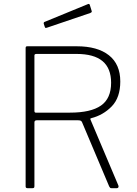

<svg xmlns="http://www.w3.org/2000/svg" viewBox="-20 -984 719 1004"><path d="M600 -9Q600 -5 597.5 -2.5Q595 0 591 0H563Q558 0 556 -2Q554 -4 551 -9L409 -345Q407 -350 402.5 -352.5Q398 -355 388 -355H172Q160 -355 160 -344V-11Q160 -5 158 -2.5Q156 0 150 0H124Q114 0 114 -9V-732Q114 -738 116 -740Q118 -742 123 -742H381Q490 -742 549.5 -695Q609 -648 609 -558Q609 -474 564.5 -428Q520 -382 457 -366Q451 -365 453 -359L599 -14Q600 -12 600 -9ZM561 -551Q561 -627 516 -664.5Q471 -702 380 -702H171Q160 -702 160 -694V-404Q160 -395 167 -395H346Q455 -395 508 -432Q561 -469 561 -551ZM459 -928 460 -924Q460 -919 452 -916L225 -839Q223 -838 220 -838Q215 -838 214 -844L209 -859Q208 -863 209 -865.5Q210 -868 212 -869L441 -963Q443 -964 445.5 -963Q448 -962 449 -960Z"/></svg>

Font: Libre Franklin Thin
Style: Regular
Weight: 250
Designer: Pablo Impallari, Rodrigo Fuenzalida
Foundry: Impallari Type
Version: Version 1.002; ttfautohint (v1.5)